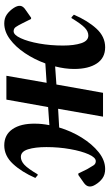

<svg xmlns="http://www.w3.org/2000/svg" viewBox="174 -678 514 902"><g transform="rotate(-90 431.0 -227.0)"><path d="M199 -464Q249 -464 275.5 -425Q302 -386 301 -319Q301 -287 294 -252L379 -258L414 -454H526L493 -265L584 -271Q603 -323 632.5 -367Q662 -411 698 -437.5Q734 -464 772 -464Q797 -464 814.5 -451.5Q832 -439 845 -419Q856 -402 854.5 -388.5Q853 -375 836 -364L799 -338H793L772 -380Q762 -400 755 -410Q748 -420 735 -420Q718 -420 702.5 -386.5Q687 -353 677.5 -300Q668 -247 668 -188Q668 -136 679 -102.5Q690 -69 715 -69Q734 -69 751.5 -85.5Q769 -102 797 -148H801L813 -137Q785 -72 747.5 -31Q710 10 660 10Q610 10 584 -29Q558 -68 558 -136Q558 -178 570 -225L485 -219L446 0H334L371 -211L283 -206Q266 -149 235.5 -100Q205 -51 167 -20.5Q129 10 88 10Q62 10 44.5 -2.5Q27 -15 15 -35Q-7 -69 23 -90L60 -116H67L87 -75Q98 -56 105 -45Q112 -34 125 -34Q142 -34 157 -67.5Q172 -101 181.5 -154.5Q191 -208 191 -266Q191 -319 180.5 -352.5Q170 -386 145 -386Q126 -386 108 -369.5Q90 -353 63 -307H59L46 -318Q74 -382 112 -423Q150 -464 199 -464Z"/></g></svg>

Font: Spectral SemiBold
Style: Italic
Weight: 600
Italic angle: -10°
Designer: Jean-Baptiste Levee
Foundry: Production Type
Version: Version 2.001